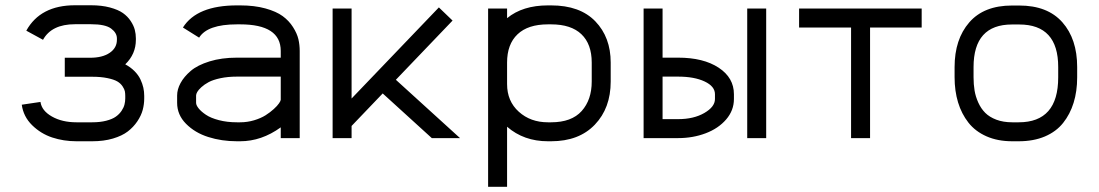

<svg xmlns="http://www.w3.org/2000/svg" viewBox="-20 -533 4241 741"><path d="M431.2 -384.8Q431.2 -406.2 408.7 -422.9Q386.2 -439.5 331.1 -439.5H269.5Q179.2 -439.5 146 -379.4L81.5 -414.6Q135.7 -512.7 269.5 -512.7H331.1Q372.1 -512.7 404.1 -504.2Q436 -495.6 454.3 -482.7Q472.7 -469.7 484.4 -451.9Q496.1 -434.1 500.2 -418Q504.4 -401.9 504.4 -384.8V-379.4Q504.4 -324.2 463.4 -284.7Q484.4 -273.4 499.3 -258.3Q514.2 -243.2 522 -226.6Q529.8 -210 533.2 -194.6Q536.6 -179.2 536.6 -163.1V-153.3Q536.6 -130.9 530.8 -108.9Q524.9 -86.9 510 -64.7Q495.1 -42.5 473.1 -25.6Q451.2 -8.8 415.8 1.7Q380.4 12.2 335.9 12.2H274.9Q225.6 12.2 181.4 -2.4Q137.2 -17.1 103.8 -50Q70.3 -83 64 -128.9L136.2 -139.6Q141.1 -105.5 180.4 -83.3Q219.7 -61 274.9 -61H335.9Q366.7 -61 390.1 -67.1Q413.6 -73.2 427 -82.8Q440.4 -92.3 449 -105Q457.5 -117.7 460.4 -129.4Q463.4 -141.1 463.4 -153.3V-163.1Q463.4 -172.9 461.9 -180.7Q460.4 -188.5 453.1 -199.7Q445.8 -210.9 433.1 -218.5Q420.4 -226.1 395.3 -231.4Q370.1 -236.8 335.9 -236.8H230V-310.1H327.6Q375.5 -310.1 403.3 -329.1Q431.2 -348.1 431.2 -379.4Z M906.7 -61Q934.6 -61 960.7 -68.8Q986.8 -76.7 1004.9 -88.1Q1022.9 -99.6 1036.6 -112.1Q1050.3 -124.5 1056.9 -134.3Q1063.5 -144 1063.5 -147.9V-237.3H894.5Q859.4 -237.3 830.8 -231.2Q802.2 -225.1 785.4 -216.1Q768.6 -207 757.1 -196.5Q745.6 -186 741.2 -178Q736.8 -169.9 736.8 -164.6V-136.2Q736.8 -127 746.6 -114.7Q756.3 -102.5 774.7 -90.1Q793 -77.6 824.7 -69.3Q856.4 -61 894.5 -61ZM663.6 -164.6Q663.6 -188 676.8 -212.4Q689.9 -236.8 716.1 -259.3Q742.2 -281.7 788.8 -296.1Q835.4 -310.5 894.5 -310.5H1063.5V-336.4Q1063.5 -439 906.7 -439H894.5Q780.3 -439 748.5 -387.7L686 -426.8Q739.7 -512.2 894.5 -512.2H906.7Q961.9 -512.2 1004.2 -500.5Q1046.4 -488.8 1070.8 -470.9Q1095.2 -453.1 1110.8 -428.5Q1126.5 -403.8 1131.6 -381.8Q1136.7 -359.9 1136.7 -336.4V0H1063.5V-41.5Q989.3 12.2 906.7 12.2H894.5Q835.4 12.2 783.9 -4.2Q732.4 -20.5 698 -55.2Q663.6 -89.8 663.6 -136.2Z M1457 -172.4 1336.9 -46.9V0H1263.7V-500H1336.9V-152.8L1673.8 -504.4L1726.6 -453.6L1507.8 -225.1L1755.4 0H1646.5Z M1937 -208.5Q1937 -142.6 1982.2 -101.8Q2027.3 -61 2094.7 -61H2106.9Q2186 -61 2224.9 -104.5Q2263.7 -147.9 2263.7 -218.3V-291.5Q2263.7 -362.8 2223.9 -400.9Q2184.1 -439 2106.9 -439H2094.7Q2017.6 -439 1977.3 -400.6Q1937 -362.3 1937 -291.5ZM1937 188H1863.8V-500H1937V-462.9Q1997.1 -512.2 2094.7 -512.2H2106.9Q2218.3 -512.2 2277.6 -450.7Q2336.9 -389.2 2336.9 -291.5V-218.3Q2336.9 -115.7 2275.6 -51.8Q2214.4 12.2 2106.9 12.2H2094.7Q2001.5 12.2 1937 -43.9Z M2537.1 -310.5H2597.2Q2694.8 -310.5 2753.7 -271.7Q2812.5 -232.9 2812.5 -169.4V-150.9Q2812.5 -106.9 2782.5 -72Q2752.4 -37.1 2703.4 -18.6Q2654.3 0 2597.2 0H2463.9V-500H2537.1ZM2863.8 -500H2937V0H2863.8ZM2537.1 -73.2H2597.2Q2657.2 -73.2 2698.2 -96.9Q2739.3 -120.6 2739.3 -150.9V-169.4Q2739.3 -199.7 2699.5 -218.5Q2659.7 -237.3 2597.2 -237.3H2537.1Z M3537.1 -500V-426.8H3337.9V0H3264.6V-426.8H3064V-500Z M4137.2 -274.4V-234.4Q4137.2 -180.7 4123.5 -136.5Q4109.9 -92.3 4083 -58.6Q4056.2 -24.9 4012.5 -6.3Q3968.8 12.2 3911.6 12.2H3886.7Q3830.6 12.2 3787.4 -6.8Q3744.1 -25.9 3717.5 -59.8Q3690.9 -93.8 3677.5 -137.9Q3664.1 -182.1 3664.1 -234.9V-273.9Q3664.1 -381.3 3720.7 -446.5Q3777.3 -511.7 3885.7 -511.7H3913.6Q4022.9 -511.7 4080.1 -447Q4137.2 -382.3 4137.2 -274.4ZM3913.6 -438.5H3885.7Q3737.3 -438.5 3737.3 -273.9V-234.9Q3737.3 -207.5 3741.2 -183.8Q3745.1 -160.2 3755.6 -137Q3766.1 -113.8 3782.5 -97.4Q3798.8 -81.1 3825.4 -71Q3852.1 -61 3886.7 -61H3911.6Q4064 -61 4064 -234.4V-274.4Q4064 -438.5 3913.6 -438.5Z"/></svg>

Font: Anka/Coder
Style: Regular
Weight: 400
Monospace: yes
Version: Version 001.100